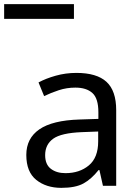

<svg xmlns="http://www.w3.org/2000/svg" viewBox="-81 -897 662 927"><path d="M288 -545Q386 -545 433 -502Q480 -459 480 -365V0H416L399 -76H395Q360 -32 321.5 -11Q283 10 215 10Q142 10 94 -28.5Q46 -67 46 -149Q46 -229 109 -272.5Q172 -316 303 -320L394 -323V-355Q394 -422 365 -448Q336 -474 283 -474Q241 -474 203 -461.5Q165 -449 132 -433L105 -499Q140 -518 188 -531.5Q236 -545 288 -545ZM314 -259Q214 -255 175.5 -227Q137 -199 137 -148Q137 -103 164.5 -82Q192 -61 235 -61Q303 -61 348 -98.5Q393 -136 393 -214V-262ZM-61 -806V-877H276V-806Z"/></svg>

Font: Noto Sans Tifinagh Tawellemmet
Style: Regular
Weight: 400
Designer: JamraPatel
Foundry: JamraPatel LLC
Version: Version 2.006; ttfautohint (v1.8.4.7-5d5b)